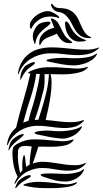

<svg xmlns="http://www.w3.org/2000/svg" viewBox="-20 -972 533 992"><path d="M475 -693Q482 -698 481 -693.5Q480 -689 478 -686Q469 -672 454.5 -662Q440 -652 423.5 -646Q407 -640 391 -637Q375 -634 363 -634Q332 -634 299 -640Q266 -646 233 -653Q231 -653 226 -655Q221 -657 221 -659Q219 -662 224.5 -664Q230 -666 232 -666Q239 -668 250.5 -669.5Q262 -671 275 -672Q288 -673 299.5 -673Q311 -673 319 -673Q341 -671 364.5 -671Q388 -671 409 -673Q430 -675 447.5 -680Q465 -685 475 -693ZM489 -726Q494 -728 492 -725Q490 -722 489 -721Q463 -698 432 -692Q401 -686 367.5 -687.5Q334 -689 298.5 -693.5Q263 -698 227 -696Q206 -695 183 -688Q160 -681 139.5 -668.5Q119 -656 102.5 -636.5Q86 -617 77 -592Q75 -588 74.5 -588Q74 -588 73.5 -589Q73 -590 73 -592Q73 -594 73 -595Q79 -631 95 -656Q111 -681 133 -696.5Q155 -712 181 -719Q207 -726 233 -727Q269 -728 303.5 -724.5Q338 -721 370.5 -718Q403 -715 433 -715.5Q463 -716 489 -726ZM160 -648Q162 -645 154 -638Q146 -631 142 -629Q134 -623 127 -617.5Q120 -612 114 -604Q106 -595 100.5 -586Q95 -577 90 -566Q88 -559 86 -559Q85 -559 85 -566V-573Q87 -588 91 -600Q95 -612 105 -625Q109 -631 118.5 -636.5Q128 -642 137 -646Q146 -650 153 -651Q160 -652 160 -648ZM430 -626Q435 -628 434.5 -625.5Q434 -623 432 -621Q419 -606 394.5 -599Q370 -592 342 -589.5Q314 -587 286.5 -588Q259 -589 241 -589Q247 -569 246.5 -540.5Q246 -512 241.5 -479.5Q237 -447 230 -414Q223 -381 216 -352Q243 -350 269 -346.5Q295 -343 319 -341.5Q343 -340 365 -341.5Q387 -343 408 -351Q413 -353 413 -350Q413 -347 411 -345Q387 -321 358 -315Q329 -309 297 -311Q265 -313 232 -318Q199 -323 166 -322Q145 -321 124 -315Q103 -309 83.5 -297Q64 -285 47.5 -267.5Q31 -250 21 -226Q20 -222 18 -222Q16 -222 16 -225.5Q16 -229 17 -231Q22 -260 34 -279Q46 -298 63 -312Q80 -384 101.5 -456Q123 -528 137 -592Q136 -592 130.5 -592.5Q125 -593 125 -595Q125 -597 128 -599Q131 -601 134 -603Q176 -623 220 -624.5Q264 -626 310 -622Q339 -620 368.5 -618Q398 -616 430 -626ZM210 -589Q211 -564 210 -542Q209 -520 204 -503Q195 -467 184 -428Q173 -389 159 -352Q163 -353 168 -353Q173 -353 178 -353L193 -400Q207 -444 218.5 -491Q230 -538 233 -589ZM167 -590Q159 -530 138 -467Q117 -404 100 -338Q108 -341 114.5 -343.5Q121 -346 127 -348Q132 -368 137 -386.5Q142 -405 147 -419Q149 -425 154 -442Q159 -459 165 -483Q171 -507 177 -535Q183 -563 186 -590ZM399 -318Q404 -322 403.5 -317.5Q403 -313 401 -311Q393 -297 380.5 -286Q368 -275 354 -268.5Q340 -262 325.5 -258.5Q311 -255 300 -256Q269 -258 235 -264.5Q201 -271 170 -278Q168 -279 163.5 -280.5Q159 -282 159 -285Q158 -287 162.5 -289.5Q167 -292 169 -292Q176 -294 186.5 -295Q197 -296 208.5 -297Q220 -298 230.5 -297.5Q241 -297 248 -296Q266 -294 287.5 -294Q309 -294 330.5 -297Q352 -300 370 -305Q388 -310 399 -318ZM421 -130Q423 -131 423 -129Q423 -127 422 -125Q400 -101 373.5 -95Q347 -89 318 -90.5Q289 -92 259 -98Q229 -104 200 -104Q163 -105 124.5 -87Q86 -69 60 -25Q57 -21 56 -21Q55 -21 55.5 -24Q56 -27 56 -28Q60 -39 63.5 -45Q67 -51 71 -59Q57 -87 51 -115.5Q45 -144 44 -175Q44 -198 48 -209Q52 -220 75 -232Q113 -252 156 -252Q199 -252 242 -247Q270 -244 298 -242.5Q326 -241 356 -251Q361 -253 360 -249.5Q359 -246 357 -244Q344 -228 321 -222Q298 -216 272 -214.5Q246 -213 222 -214Q198 -215 184 -214H178Q171 -190 163.5 -168.5Q156 -147 149 -127Q164 -132 177.5 -134.5Q191 -137 206 -136Q235 -135 264 -130Q293 -125 320.5 -121.5Q348 -118 373.5 -118.5Q399 -119 421 -130ZM144 -215Q138 -216 125.5 -217.5Q113 -219 98 -217Q88 -216 81 -209Q74 -202 73 -192Q71 -162 74 -134.5Q77 -107 84 -78L96 -93Q95 -105 95 -119Q95 -133 96.5 -144.5Q98 -156 100 -163Q102 -170 105 -170Q107 -170 108 -165Q109 -160 110 -154Q111 -148 111.5 -142Q112 -136 112 -133Q113 -127 113.5 -121.5Q114 -116 115 -110Q120 -113 124 -116Q128 -119 133 -121Q134 -166 144 -215ZM414 -97Q414 -94 412 -90Q406 -76 395 -65.5Q384 -55 371 -48Q358 -41 344.5 -37.5Q331 -34 321 -34Q286 -34 257.5 -42Q229 -50 201 -60Q199 -61 195 -63Q191 -65 190 -68Q189 -70 194 -72Q199 -74 201 -74Q207 -75 216.5 -75.5Q226 -76 236.5 -76Q247 -76 257 -75.5Q267 -75 274 -75Q291 -74 311 -73.5Q331 -73 349.5 -75.5Q368 -78 384.5 -83Q401 -88 410 -97Q413 -100 414 -97ZM103 -277Q103 -274 96.5 -268Q90 -262 81.5 -255Q73 -248 65.5 -242Q58 -236 56 -234Q48 -226 41 -218.5Q34 -211 29 -200Q24 -191 24 -197.5Q24 -204 25 -207Q27 -215 31.5 -228.5Q36 -242 49 -255Q55 -260 63.5 -265.5Q72 -271 80.5 -274.5Q89 -278 95.5 -279Q102 -280 103 -277ZM377 -29Q378 -25 374 -23Q362 -13 340.5 -8.5Q319 -4 294.5 -2Q270 0 247 0Q224 0 210 0Q185 0 157.5 -3.5Q130 -7 110 -12Q108 -13 104.5 -13.5Q101 -14 101 -16Q101 -18 104.5 -19.5Q108 -21 110 -22Q148 -34 187.5 -32.5Q227 -31 267 -26Q292 -22 317.5 -20Q343 -18 371 -29Q377 -31 377 -29ZM140 -63Q140 -60 133.5 -55.5Q127 -51 119 -46Q111 -41 103.5 -36.5Q96 -32 93 -30Q85 -23 79 -18Q73 -13 67 -5Q62 0 60 0H59V-1Q59 -1 59 -3Q64 -18 69.5 -28Q75 -38 89 -49Q95 -53 103 -57.5Q111 -62 119 -64.5Q127 -67 133 -67Q139 -67 140 -63ZM135 -849Q137 -860 148 -873.5Q159 -887 174.5 -897Q190 -907 208 -912Q226 -917 242 -912Q250 -909 258.5 -904.5Q267 -900 273.5 -895.5Q280 -891 283.5 -886.5Q287 -882 286 -879Q285 -877 280.5 -879.5Q276 -882 271 -883Q244 -889 218.5 -885Q193 -881 171 -862Q163 -856 155 -845.5Q147 -835 144 -827Q141 -821 140 -823Q135 -827 134.5 -835.5Q134 -844 135 -849ZM442 -775Q417 -775 401.5 -784Q386 -793 375.5 -807Q365 -821 357 -837.5Q349 -854 339.5 -869Q330 -884 317 -895.5Q304 -907 283 -910Q270 -912 262 -918.5Q254 -925 249.5 -932Q245 -939 244 -945Q243 -951 245 -952Q249 -953 251.5 -949.5Q254 -946 257.5 -942Q261 -938 269 -934Q277 -930 294 -930Q322 -929 339.5 -920Q357 -911 368.5 -897.5Q380 -884 387 -867.5Q394 -851 401.5 -834.5Q409 -818 418.5 -804Q428 -790 445 -782Q450 -780 451.5 -777.5Q453 -775 442 -775ZM353 -753Q353 -750 347.5 -749.5Q342 -749 341 -749Q313 -749 297.5 -765Q282 -781 274 -798Q256 -789 232 -780.5Q208 -772 197 -756Q195 -753 191.5 -746Q188 -739 186 -739Q185 -739 183.5 -742.5Q182 -746 183 -757Q185 -778 196 -791.5Q207 -805 220 -813Q233 -821 244.5 -824.5Q256 -828 260 -828Q254 -844 251 -852Q248 -860 246.5 -863Q245 -866 244.5 -867Q244 -868 244 -871Q242 -875 244.5 -876.5Q247 -878 250 -876Q273 -868 283.5 -848Q294 -828 305 -806Q314 -787 325 -777Q336 -767 353 -754ZM426 -764Q420 -759 410.5 -758Q401 -757 390 -757Q371 -757 357 -766Q343 -775 334 -788.5Q325 -802 320.5 -819Q316 -836 316 -853Q316 -855 317 -858Q318 -861 320 -861Q331 -861 339 -843.5Q347 -826 361 -806Q372 -792 387.5 -782Q403 -772 423 -765H425Q426 -764 426 -764ZM231 -860Q239 -860 240.5 -856Q242 -852 237 -847Q230 -839 219.5 -831.5Q209 -824 198.5 -814.5Q188 -805 178.5 -791.5Q169 -778 164 -757Q163 -752 163 -748.5Q163 -745 160 -745Q158 -745 155 -757Q150 -768 149.5 -781.5Q149 -795 153 -806Q167 -842 187.5 -851Q208 -860 231 -860Z"/></svg>

Font: Akronim
Style: Regular
Weight: 400
Designer: Grzegorz Klimczewski
Foundry: Fonty.PL
Version: Version 1.001